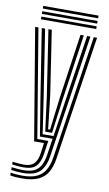

<svg xmlns="http://www.w3.org/2000/svg" viewBox="-100 -766 579 1020"><g transform="rotate(10 189.0 -256.0)"><path d="M92.8 205.2Q75.8 205.2 59.2 203.9Q42.8 202.5 31.2 200V185.2Q45.2 187.8 61.6 189.1Q78 190.5 92.8 190.5Q143 190.5 173 176.1Q203 161.8 218.4 134.1Q233.8 106.5 240 66.8L340.8 -600H358.5L257.5 69.5Q251 112.8 233.9 143.1Q216.8 173.5 183.1 189.4Q149.5 205.2 92.8 205.2ZM92.8 146Q81.2 146 66 144.9Q50.8 143.8 31.2 141.2V126.5Q52.2 129.2 67 130.2Q81.8 131.2 92.8 131.2Q129.5 131.2 147.1 112.9Q164.8 94.5 170.5 55.2L178 0H124.8L24.5 -600H42.2L139.2 -15.2H198.5L187.8 58.2Q181.5 101.8 160.5 123.9Q139.5 146 92.8 146ZM92.8 175.8Q79.5 175.8 63.2 174.5Q47 173.2 31.2 170.8V155.8Q49.2 158.2 65 159.5Q80.8 160.8 92.8 160.8Q149 160.8 173.4 135.4Q197.8 110 205.2 61L219 -30.5H150.8L119.8 -220.8L60.2 -600H78.2L134.8 -233.5L162.8 -45.5H221.5L305 -600H322.8L222.5 63.8Q214 120 185.4 147.9Q156.8 175.8 92.8 175.8ZM174 -61 149.8 -245.8 96.2 -600H114.2L166.2 -257.5L187 -76H197.2L219.8 -259L269.2 -600H287L234.5 -239.5L210.8 -61ZM47.5 -702.8V-717.2H346V-702.8ZM47.5 -645V-659.5H346V-645ZM47.5 -674V-688.2H346V-674Z"/></g></svg>

Font: Big Shoulders Inline Text Thin Medium
Style: Regular
Weight: 500
Version: Version 2.002